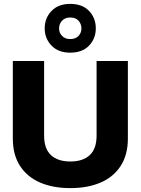

<svg xmlns="http://www.w3.org/2000/svg" viewBox="-20 -958 724 988"><path d="M341 -687Q280 -687 245 -723.5Q210 -760 210 -812Q210 -865 245 -901.5Q280 -938 341 -938Q404 -938 438.5 -901.5Q473 -865 473 -812Q473 -760 438.5 -723.5Q404 -687 341 -687ZM341 -757Q369 -757 384 -773Q399 -789 399 -812Q399 -835 384 -851.5Q369 -868 341 -868Q315 -868 299.5 -851.5Q284 -835 284 -812Q284 -789 299.5 -773Q315 -757 341 -757ZM342 10Q252 10 185.5 -19Q119 -48 82.5 -105Q46 -162 46 -245V-644H207V-260Q207 -193 242 -160Q277 -127 342 -127Q407 -127 442 -160Q477 -193 477 -260V-644H638V-245Q638 -162 601.5 -105Q565 -48 498.5 -19Q432 10 342 10Z"/></svg>

Font: Kanit SemiBold
Style: Regular
Weight: 600
Designer: Katatrad Team
Foundry: CadsonDemak
Version: Version 2.000; ttfautohint (v1.8.3)